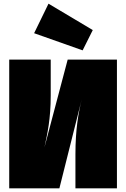

<svg xmlns="http://www.w3.org/2000/svg" viewBox="-20 -1021 684 1041"><path d="M243 -1001 165 -841 428 -748 483 -858ZM614 -698H347L221 -222C237 -297 255 -375 255 -503V-698H30V0H302L423 -482C405 -409 389 -319 389 -185V0H614Z"/></svg>

Font: Fira Sans Ultra
Style: Regular
Weight: 950
Designer: Carrois Corporate & Edenspiekermann AG
Foundry: Carrois Corporate GbR & Edenspiekermann AG
Version: Version 4.203;PS 004.203;hotconv 1.0.88;makeotf.lib2.5.64775